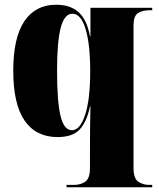

<svg xmlns="http://www.w3.org/2000/svg" viewBox="-20 -569 672 811"><path d="M261 222V212H293Q320 212 340 198.5Q360 185 360 140V59Q360 14 360.5 -30Q361 -74 362 -119H360Q346 -53 316 -21.5Q286 10 223 10Q132 10 84 -59.5Q36 -129 36 -270Q36 -410 83 -479.5Q130 -549 217 -549Q277 -549 312 -517.5Q347 -486 360 -416H362V-536H623V-526H616Q581 -526 562.5 -513.5Q544 -501 544 -462V140Q544 185 564 198.5Q584 212 611 212H623V222ZM284 -19Q318 -19 339.5 -83.5Q361 -148 361 -269Q361 -382 341.5 -446.5Q322 -511 286 -511Q252 -511 236.5 -452Q221 -393 221 -270Q221 -141 235.5 -80Q250 -19 284 -19Z"/></svg>

Font: Noto Serif Display SemiCondensed Black
Style: Regular
Weight: 900
Width: 4
Designer: Monotype Design Team
Foundry: Monotype Imaging Inc.
Version: Version 2.009